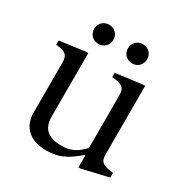

<svg xmlns="http://www.w3.org/2000/svg" viewBox="-166 -838 940 980"><g transform="rotate(30 304.0 -348.5)"><path d="M398 -594C429 -594 454 -617 454 -651C454 -684 429 -707 398 -707C366 -707 341 -684 341 -651C341 -617 366 -594 398 -594ZM199 -594C230 -594 255 -617 255 -651C255 -684 230 -707 199 -707C167 -707 142 -684 142 -651C142 -617 167 -594 199 -594ZM239 10C308 10 356 -11 420 -67H426V2H440L593 -34V-61C528 -69 513 -81 513 -126V-528H496L345 -508V-483C407 -478 423 -464 423 -420V-111C384 -67 347 -50 296 -50C215 -50 178 -83 178 -156V-528H161L15 -508V-483C72 -478 88 -464 88 -420V-126C88 -40 145 10 239 10Z"/></g></svg>

Font: Hedvig Letters Serif 24pt
Style: Regular
Weight: 400
Designer: Alexander Örn & Tor Weibull
Foundry: Kanon Foundry
Version: Version 1.000